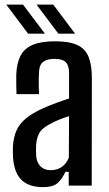

<svg xmlns="http://www.w3.org/2000/svg" viewBox="-20 -782 458 809"><path d="M162 6.5Q102.5 6.5 71.2 -23.2Q40 -53 35 -117.5Q34.5 -129.5 34.2 -142Q34 -154.5 34.5 -166Q37 -203 49.2 -231.5Q61.5 -260 89.2 -283Q117 -306 164 -327Q189.5 -338 216.2 -348Q243 -358 271 -367V-474.5Q271 -506 257 -520Q243 -534 209 -534Q179.5 -534 162.8 -522Q146 -510 144.5 -480Q143.5 -467.5 143.2 -448.2Q143 -429 143.5 -411.2Q144 -393.5 144.5 -385.5H49.5Q49 -403.5 48.5 -425.5Q48 -447.5 48.5 -468Q50.5 -516.5 66.8 -547.5Q83 -578.5 118.2 -593.2Q153.5 -608 212.5 -608Q272 -608 305.8 -592.2Q339.5 -576.5 353.2 -542.5Q367 -508.5 367 -454L366.5 0H269.5V-58H255.5Q241 -26.5 221.8 -10Q202.5 6.5 162 6.5ZM193.5 -65Q220.5 -65 240 -78.5Q259.5 -92 270 -117.5L271 -292.5Q251 -286.5 230 -278.2Q209 -270 185.5 -256.5Q153 -239 143 -216.5Q133 -194 132 -166Q131.5 -152.5 131.8 -143.5Q132 -134.5 132.5 -124Q135 -96.5 150.8 -80.8Q166.5 -65 193.5 -65ZM226 -640 134 -762.5H204.5L296.5 -640ZM98.5 -640 6.5 -762.5H77L169.5 -640Z"/></svg>

Font: Big Shoulders Text Thin SemiBold
Style: Regular
Weight: 600
Version: Version 2.002